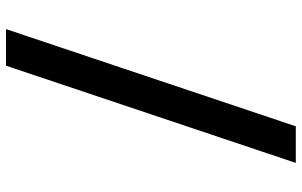

<svg xmlns="http://www.w3.org/2000/svg" viewBox="-203 -660 1006 640"><g transform="rotate(90 300.0 -340.0)"><path d="M77 143 401 -823H523L199 143Z"/></g></svg>

Font: Iosevka Plex Etoile
Style: Bold
Weight: 700
Designer: Belleve Invis
Foundry: Belleve Invis
Version: Version 25.1.1; ttfautohint (v1.8.4)